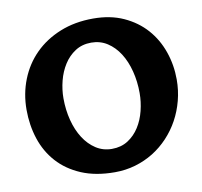

<svg xmlns="http://www.w3.org/2000/svg" viewBox="-80 -784 938 890"><g transform="rotate(-10 389.5 -339.5)"><path d="M37.1 -335.9Q37.1 -411.6 63.5 -478Q89.8 -544.4 138.9 -593.5Q188 -642.6 257.8 -670.9Q327.6 -699.2 414.1 -699.2Q495.1 -699.2 557.1 -670.9Q619.1 -642.6 661.4 -595Q703.6 -547.4 725.3 -484.9Q747.1 -422.4 747.1 -354Q747.1 -302.7 734.6 -255.1Q722.2 -207.5 699.5 -166Q676.8 -124.5 644.5 -90.1Q612.3 -55.7 572.8 -31.2Q533.2 -6.8 487.3 6.6Q441.4 20 391.1 20Q300.3 20 233.6 -8.3Q167 -36.6 123.3 -85.2Q79.6 -133.8 58.3 -198.5Q37.1 -263.2 37.1 -335.9ZM386.2 -590.8Q342.8 -590.8 310.5 -569.8Q278.3 -548.8 257.1 -515.4Q235.8 -481.9 225.3 -440.7Q214.8 -399.4 214.8 -358.9Q214.8 -304.2 227.5 -255.1Q240.2 -206.1 263.9 -169.2Q287.6 -132.3 321 -110.6Q354.5 -88.9 396 -88.9Q439.5 -88.9 471.7 -109.6Q503.9 -130.4 525.1 -163.8Q546.4 -197.3 556.6 -238.8Q566.9 -280.3 566.9 -321.8Q566.9 -376 554.4 -424.8Q542 -473.6 518.6 -510.5Q495.1 -547.4 461.7 -569.1Q428.2 -590.8 386.2 -590.8Z"/></g></svg>

Font: Simonetta
Style: Black Italic
Weight: 900
Italic angle: -2°
Designer: Gayaneh Bagdasaryan
Foundry: Brownfox
Version: Version 1.002